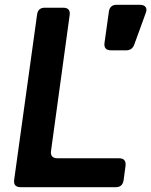

<svg xmlns="http://www.w3.org/2000/svg" viewBox="-20 -777 628 797"><path d="M66 0Q34 0 39 -32L134 -717Q138 -745 166 -745H242Q274 -745 269 -713L192 -152Q187 -120 219 -120H474Q505 -120 501 -88L493 -28Q488 0 461 0ZM442 -568Q409 -568 414 -600L432 -729Q436 -757 464 -757H561Q578 -757 584.5 -747.5Q591 -738 585 -723L537 -591Q528 -568 503 -568Z"/></svg>

Font: Pitagon Sans Text Bold
Style: Italic
Weight: 700
Italic angle: -8°
Designer: Travis Tran
Foundry: Pitagon
Version: Version 1.001; ttfautohint (v1.8.4.7-5d5b);gftools[0.9.26]